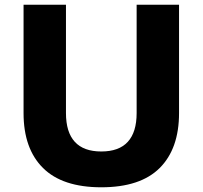

<svg xmlns="http://www.w3.org/2000/svg" viewBox="-20 -778 860 815"><path d="M80 -298V-758H260V-298Q260 -217 297.5 -176Q335 -135 410 -135Q485 -135 522.5 -176Q560 -217 560 -298V-758H740V-298Q740 -147 658 -65Q576 17 410 17Q245 17 162.5 -65Q80 -147 80 -298Z"/></svg>

Font: Biryani Black
Style: Regular
Weight: 900
Designer: Dan Reynolds and Mathieu Reguer
Foundry: Dan Reynolds and Mathieu Reguer
Version: Version 1.004; ttfautohint (v1.1) -l 5 -r 5 -G 72 -x 0 -D la